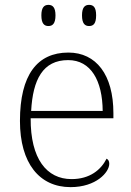

<svg xmlns="http://www.w3.org/2000/svg" viewBox="-20 -759 539 789"><path d="M346 -652C364 -652 375 -662 375 -696C375 -729 364 -739 346 -739C329 -739 317 -729 317 -696C317 -662 329 -652 346 -652ZM179 -652C196 -652 208 -662 208 -696C208 -729 196 -739 179 -739C162 -739 150 -729 150 -696C150 -662 162 -652 179 -652ZM270 10C375 10 429 -51 429 -86C429 -97 425 -103 418 -107C395 -61 349 -23 274 -23C172 -23 105 -106 106 -273H446V-294C446 -452 375 -543 261 -543C133 -543 62 -451 62 -262C62 -88 142 10 270 10ZM402 -303H108C115 -432 156 -512 260 -512C354 -512 401 -427 402 -303Z"/></svg>

Font: Noto Serif Georgian ExtraLight
Style: Regular
Weight: 200
Designer: Monotype Design Team, Akaki Razmadze
Foundry: Google LLC
Version: Version 2.003